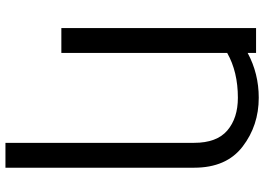

<svg xmlns="http://www.w3.org/2000/svg" viewBox="-152 -609 965 701"><g transform="rotate(90 330.5 -258.5)"><path d="M592.3 204.1H501.5V-484.9Q501.5 -567.4 456.3 -606Q411.1 -644.5 336.9 -644.5Q242.2 -644.5 173.3 -605.5V0H82.5V-710.9H173.3V-680.2Q248.5 -720.7 336.9 -720.7Q438.5 -720.7 515.4 -661.6Q592.3 -602.5 592.3 -484.9Z"/></g></svg>

Font: LXGW WenKai Screen R
Style: Regular
Weight: 400
Designer: Fontworks Inc.
Version: Version 1.235;May 31, 2022